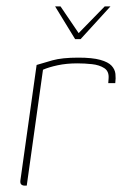

<svg xmlns="http://www.w3.org/2000/svg" viewBox="-20 -583 387 603"><path d="M153 -563H170L227 -479L309 -563H327L233 -460H216ZM64 0H58Q51 0 47 -3.5Q43 -7 44 -16L95 -379Q114 -385 144.5 -393.5Q175 -402 226 -402Q270 -402 295 -395Q320 -388 330.5 -376.5Q341 -365 342.5 -351Q344 -337 342 -322H320L321 -336Q323 -359 307.5 -369Q292 -379 269 -381.5Q246 -384 223 -384Q189 -384 161 -378Q133 -372 115 -364Z"/></svg>

Font: Genos Thin Thin
Style: Italic
Weight: 250
Italic angle: -8°
Version: Version 1.010